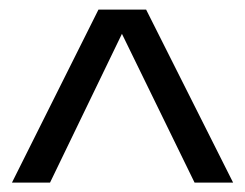

<svg xmlns="http://www.w3.org/2000/svg" viewBox="-20 -708 509 399"><path d="M4.9 -328.6 184.6 -688H283.7L464.4 -328.6H384.3L233.4 -637.7L84 -328.6Z"/></svg>

Font: Arimo
Style: Regular
Weight: 400
Designer: Steve Matteson
Foundry: Monotype Imaging Inc.
Version: Version 1.33